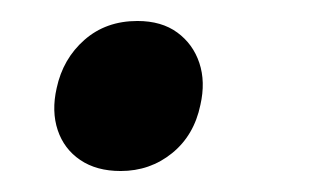

<svg xmlns="http://www.w3.org/2000/svg" viewBox="-20 -156 307 183"><path d="M95 7Q72 7 56.5 -3.5Q41 -14 35 -32Q29 -50 34 -72Q40 -100 60.5 -118Q81 -136 111 -136Q134 -136 149 -125Q164 -114 170 -96Q176 -78 171 -56Q165 -27 144 -10Q123 7 95 7Z"/></svg>

Font: Ysabeau Infant
Style: Bold Italic
Weight: 700
Italic angle: -12°
Designer: Christian Thalmann (Catharsis Fonts)
Version: Version 2.001;gftools[0.9.30]; featfreeze: ss01,ss02,lnum